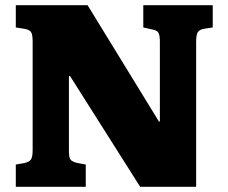

<svg xmlns="http://www.w3.org/2000/svg" viewBox="-20 -721 879 741"><path d="M41 0V-86L75 -92Q93 -96 99.5 -105.5Q106 -115 106 -143V-561Q106 -588 99.5 -597.5Q93 -607 73 -610L41 -615V-701H318L594 -251L597 -253V-561Q597 -587 590.5 -596Q584 -605 564 -608L533 -615V-701H801V-615L768 -610Q750 -607 743.5 -597Q737 -587 737 -559V0H521L250 -428L246 -427V-139Q246 -112 252.5 -104.5Q259 -97 278 -92L311 -86V0Z"/></svg>

Font: Literata ExtraBold
Style: Regular
Weight: 800
Designer: Latin by Veronika Burian and Jose Scaglione. Greek by Irene Vlachou. Cyrillic by Vera Evstafieva.
Foundry: TypeTogether
Version: Version 3.103;gftools[0.9.29]